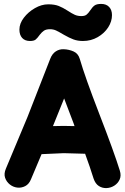

<svg xmlns="http://www.w3.org/2000/svg" viewBox="-20 -961 638 979"><path d="M138 -47 192 -175Q302 -180 305 -180Q307 -180 414 -177Q439 -109 457 -51Q466 -24 484 -12.5Q502 -1 523.5 -2Q545 -3 563 -14.5Q581 -26 590 -45.5Q599 -65 591 -91Q562 -185 486 -381Q413 -570 387 -660Q379 -688 355.5 -698.5Q332 -709 305 -710Q283 -711 264.5 -699Q246 -687 236 -661L120 -364L10 -101Q-1 -75 6 -54.5Q13 -34 30 -20.5Q47 -7 68 -4.5Q89 -2 108.5 -12Q128 -22 138 -47ZM250 -318 307 -459 356 -330 360 -318Q303 -320 250 -318ZM133 -752Q153 -752 162 -759.5Q171 -767 183 -784Q193 -797 204 -804.5Q215 -812 235 -812Q252 -812 266 -805.5Q280 -799 307 -783Q333 -768 354.5 -760Q376 -752 403 -752Q444 -752 478 -771.5Q512 -791 532 -822Q551 -852 551 -884Q551 -910 536.5 -925.5Q522 -941 496 -941Q473 -941 462 -933Q451 -925 440 -908Q430 -893 421 -886Q412 -879 395 -879Q376 -879 361.5 -885.5Q347 -892 324 -907Q301 -922 279.5 -930.5Q258 -939 226 -939Q192 -939 158 -919.5Q124 -900 101.5 -870.5Q79 -841 79 -810Q79 -783 93 -767.5Q107 -752 133 -752Z"/></svg>

Font: Balsamiq Sans
Style: Bold
Weight: 700
Designer: Michael Angeles
Foundry: Balsamiq SRL
Version: Version 1.020; ttfautohint (v1.8.4.7-5d5b);gftools[0.9.26]